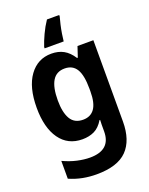

<svg xmlns="http://www.w3.org/2000/svg" viewBox="-182 -857 926 1194"><g transform="rotate(-20 281.5 -260.5)"><path d="M208 -611Q219 -645 238.5 -687Q258 -729 283 -766H364V-757Q358 -736 351.5 -707.5Q345 -679 340.5 -651Q336 -623 334 -602H208ZM245 245Q198 245 154 236.5Q110 228 66 209V91Q113 113 158 123Q203 133 242 133Q379 133 379 10V-4Q379 -20 379 -34.5Q379 -49 380 -66H376Q350 -23 315.5 -6.5Q281 10 237 10Q141 10 88 -64.5Q35 -139 35 -271Q35 -407 89.5 -482Q144 -557 235 -557Q281 -557 315.5 -538Q350 -519 377 -477H382L405 -546H510V-8Q510 116 447 180.5Q384 245 245 245ZM282 -103Q332 -103 358 -139.5Q384 -176 384 -253V-271Q384 -360 359 -401Q334 -442 281 -442Q226 -442 200 -398.5Q174 -355 174 -270Q174 -190 199.5 -146.5Q225 -103 282 -103Z"/></g></svg>

Font: Noto Sans Mono SemiCondensed
Style: Bold
Weight: 700
Width: 4
Designer: Monotype Design Team
Foundry: Monotype Imaging Inc.
Version: Version 2.014